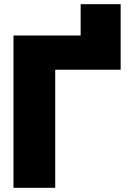

<svg xmlns="http://www.w3.org/2000/svg" viewBox="-20 -897 621 917"><path d="M365.2 -564V-877H556.2V-564ZM556.2 -727.5V-564H243.7V0H44.4V-727.5Z"/></svg>

Font: Inter 20pt Black
Style: Regular
Weight: 900
Version: Version 4.001;git-66647c0bb